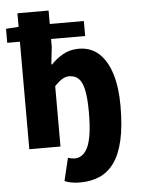

<svg xmlns="http://www.w3.org/2000/svg" viewBox="-59 -744 719 982"><g transform="rotate(-5 300.0 -253.0)"><path d="M313 192Q285 192 266 188Q247 184 233 178L261 61Q271 64 279.5 65.5Q288 67 297 67Q315 67 331.5 56.5Q348 46 361 21Q374 -4 381 -49Q388 -94 388 -162Q388 -237 378.5 -279Q369 -321 350 -337.5Q331 -354 303 -354Q284 -354 266 -342.5Q248 -331 228 -310V0H68V-698H228V-512L218 -422H222Q245 -447 281 -468.5Q317 -490 364 -490Q426 -490 467.5 -452Q509 -414 530.5 -345Q552 -276 552 -182Q552 -76 535.5 -4Q519 68 487.5 111Q456 154 412 173Q368 192 313 192ZM3 -552V-624L77 -629H403V-552Z"/></g></svg>

Font: Source Code Pro ExtraBold
Style: Regular
Weight: 800
Monospace: yes
Designer: Paul D. Hunt, Teo Tuominen
Foundry: Adobe Systems Incorporated
Version: Version 1.018;hotconv 1.0.116;makeotfexe 2.5.65601